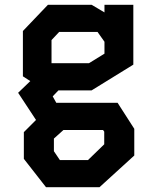

<svg xmlns="http://www.w3.org/2000/svg" viewBox="-20 -570 640 805"><path d="M246 -25H412L417 -18V35L349 101H231L206 64V11ZM196 -402 228 -436H389L418 -395V-345L353 -305H196ZM364 -191 539 -299V-550H418V-518L364 -550H181L76 -440V-250L107 -230L56 -181L131 -67L80 -16V96L173 215H397L543 82V-30L473 -139H216L201 -166L225 -191Z"/></svg>

Font: Kode Mono
Style: Bold
Weight: 700
Monospace: yes
Designer: Isa Ozler
Foundry: Kadena LLC
Version: Version 1.206;gftools[0.9.28]